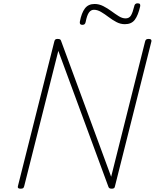

<svg xmlns="http://www.w3.org/2000/svg" viewBox="-20 -1125 934 1159"><path d="M104 14Q84 14 88 -1L308 -875Q310 -883 314 -886.5Q318 -890 327 -890Q336 -890 341 -888Q346 -886 348 -880L651 -58L856 -875Q858 -883 862.5 -886.5Q867 -890 878 -890Q897 -890 894 -875L674 -1Q673 7 668.5 10.5Q664 14 655 14Q646 14 641.5 11.5Q637 9 635 4L332 -818L126 -1Q124 7 120 10.5Q116 14 104 14ZM477 -975Q459 -975 462 -994Q472 -1047 492.5 -1074Q513 -1101 551 -1101Q578 -1101 603.5 -1088Q629 -1075 652 -1058Q675 -1041 696.5 -1027.5Q718 -1014 738 -1014Q760 -1014 770.5 -1031.5Q781 -1049 790 -1086Q793 -1105 810 -1105Q821 -1105 824.5 -1100.5Q828 -1096 826 -1086Q814 -1033 794 -1006Q774 -979 734 -979Q707 -979 682.5 -992Q658 -1005 635 -1022.5Q612 -1040 590 -1053Q568 -1066 547 -1066Q529 -1066 517 -1049.5Q505 -1033 497 -992Q495 -983 490.5 -979Q486 -975 477 -975Z"/></svg>

Font: Playwrite IS Thin
Style: Regular
Weight: 250
Designer: Veronika Burian, José Scaglione
Foundry: TypeTogether
Version: Version 1.002